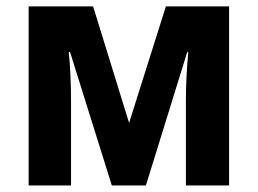

<svg xmlns="http://www.w3.org/2000/svg" viewBox="-20 -566 786 586"><path d="M679.2 -546.4V0H547.4V-260.3Q547.4 -295.4 549.3 -333.3Q551.3 -371.1 554.7 -406.7H551.3L425.3 0H321.3L193.8 -407.2H189.9Q193.4 -371.6 195.1 -334.5Q196.8 -297.4 196.8 -258.3V0H67.4V-546.4H264.2L374 -190.9L486.3 -546.4Z"/></svg>

Font: Open Sans SemiCondensed
Style: Bold
Weight: 700
Width: 4
Designer: Monotype Design Team
Foundry: Monotype Imaging Inc.
Version: Version 3.003